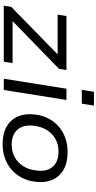

<svg xmlns="http://www.w3.org/2000/svg" viewBox="353 -1098 754 1501"><g transform="rotate(90 730.5 -348.0)"><path d="M25 0 34 -58 431 -446 429 -421H95L106 -490H528L519 -432L119 -43L121 -69H474L463 0Z M683 -610 698 -705H806L791 -610ZM596 0 674 -490H762L684 0Z M1107 9Q1024 9 969 -23Q914 -55 890 -113Q866 -171 876 -247Q883 -304 907.5 -350.5Q932 -397 971 -430.5Q1010 -464 1060.5 -481.5Q1111 -499 1170 -499Q1253 -499 1308 -467Q1363 -435 1387 -378Q1411 -321 1401 -244Q1394 -187 1369.5 -140.5Q1345 -94 1306.5 -60.5Q1268 -27 1217.5 -9Q1167 9 1107 9ZM1111 -62Q1168 -62 1210.5 -86Q1253 -110 1280 -153Q1307 -196 1313 -253Q1325 -334 1285.5 -381Q1246 -428 1166 -428Q1110 -428 1067 -404Q1024 -380 997.5 -337.5Q971 -295 964 -238Q953 -157 992 -109.5Q1031 -62 1111 -62Z"/></g></svg>

Font: Nunito Sans 10pt SemiExpanded
Style: Italic
Weight: 400
Width: 6
Italic angle: -9°
Designer: Vernon Adams
Foundry: Vernon Adams
Version: Version 3.101;gftools[0.9.27]